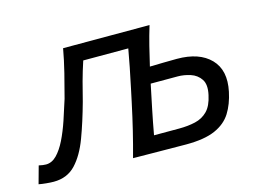

<svg xmlns="http://www.w3.org/2000/svg" viewBox="-116 -626 1035 766"><g transform="rotate(-15 401.5 -243.5)"><path d="M20.5 9Q7 9 -10.8 7.2Q-28.5 5.5 -41 3L-21 -69.5Q-13 -67.5 -4.8 -66.5Q3.5 -65.5 8.5 -65.5Q33 -65.5 53 -86Q73 -106.5 89.8 -140.5Q106.5 -174.5 120.5 -216Q134.5 -257.5 147.5 -299.5Q161 -349.5 173.2 -399Q185.5 -448.5 194 -496H551Q538.5 -455 528.8 -416.2Q519 -377.5 509.5 -335.5Q535.5 -336 565.5 -336.8Q595.5 -337.5 621.5 -337.5Q713.5 -337.5 759.8 -289.8Q806 -242 788 -157Q778 -108.5 755.8 -72.8Q733.5 -37 689.2 -17.5Q645 2 569 2Q505 2 449.5 1Q394 0 350 0Q365 -54.5 377.5 -106Q390 -157.5 403 -218.5L413.5 -268Q423.5 -314.5 431 -353Q438.5 -391.5 445 -428H259Q246 -389 235 -348.5Q224 -308 214.5 -269Q193 -191 169.5 -128Q146 -65 111.2 -28Q76.5 9 20.5 9ZM454.5 -66.5H558Q595 -66.5 625.2 -73.5Q655.5 -80.5 676.2 -101.5Q697 -122.5 706 -165Q715.5 -207 700.2 -229.5Q685 -252 658.5 -260.5Q632 -269 606.5 -269H495Q483.5 -214 473.8 -166.8Q464 -119.5 454.5 -66.5Z"/></g></svg>

Font: Commissioner Flair
Style: Italic
Weight: 400
Italic angle: -12°
Designer: Kostas Bartsokas
Foundry: Kostas Bartsokas
Version: Version 1.000; ttfautohint (v1.8.3)